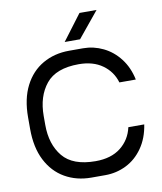

<svg xmlns="http://www.w3.org/2000/svg" viewBox="-100 -1010 936 1106"><g transform="rotate(-10 368.5 -457.0)"><path d="M344 -726H426Q487 -726 543 -699Q599 -672 639 -620Q679 -568 694 -496H598Q579 -561 524 -600.5Q469 -640 385 -640Q252 -640 193.5 -568Q135 -496 135 -381V-329Q135 -215 193.5 -144Q252 -73 385 -73Q476 -73 532 -117Q588 -161 604 -233H697Q685 -154 645.5 -97.5Q606 -41 548.5 -12.5Q491 16 426 16H344Q258 16 190 -23Q122 -62 83.5 -137.5Q45 -213 45 -321V-389Q45 -497 83.5 -572.5Q122 -648 190 -687Q258 -726 344 -726ZM328 -780 441 -930H541L418 -780Z"/></g></svg>

Font: Violet Sans
Style: Regular
Weight: 400
Designer: Calvin Waterman
Foundry: Violet Office
Version: Version 1.013